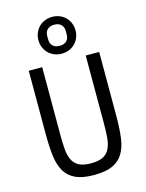

<svg xmlns="http://www.w3.org/2000/svg" viewBox="-142 -1061 884 1159"><g transform="rotate(-15 300.0 -482.0)"><path d="M164 -698V-279Q164 -228 167 -188Q170 -148 183 -119.5Q196 -91 223.5 -76Q251 -61 300 -61Q349 -61 376.5 -76Q404 -91 417 -119.5Q430 -148 433 -188Q436 -228 436 -279V-698H520V-299Q520 -221 512.5 -163Q505 -105 481.5 -66Q458 -27 414.5 -7.5Q371 12 300 12Q229 12 185.5 -7.5Q142 -27 118.5 -66Q95 -105 87.5 -163Q80 -221 80 -299V-698ZM300 -746Q276 -746 254.5 -754.5Q233 -763 217.5 -778.5Q202 -794 193 -815Q184 -836 184 -861Q184 -886 193 -907Q202 -928 217.5 -943.5Q233 -959 254.5 -967.5Q276 -976 300 -976Q324 -976 345.5 -967.5Q367 -959 382.5 -943.5Q398 -928 407 -907Q416 -886 416 -861Q416 -836 407 -815Q398 -794 382.5 -778.5Q367 -763 345.5 -754.5Q324 -746 300 -746ZM300 -795Q327 -795 342.5 -809.5Q358 -824 358 -850V-872Q358 -898 342.5 -912.5Q327 -927 300 -927Q273 -927 257.5 -912.5Q242 -898 242 -872V-850Q242 -824 257.5 -809.5Q273 -795 300 -795Z"/></g></svg>

Font: IBM Plex Mono
Style: Regular
Weight: 400
Monospace: yes
Designer: Mike Abbink, Paul van der Laan, Pieter van Rosmalen
Foundry: Bold Monday
Version: Version 2.3